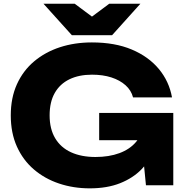

<svg xmlns="http://www.w3.org/2000/svg" viewBox="-20 -994 1004 1030"><path d="M838 -324.8Q835.2 -257.2 810.7 -195.7Q786.2 -134.2 739.7 -86.3Q693.2 -38.4 623.8 -11Q554.4 16.4 461.6 16.4Q373.8 16.4 296.9 -9.4Q220 -35.2 161.7 -85.1Q103.4 -135 70.6 -207.9Q37.8 -280.8 37.8 -375Q37.8 -469.2 70.8 -542.1Q103.8 -615 163.2 -664.9Q222.6 -714.8 301.4 -740.6Q380.2 -766.4 472.8 -766.4Q596.8 -766.4 686.9 -728.3Q777 -690.2 832.1 -624Q887.2 -557.8 902.8 -471.4H693.8Q684 -509.4 653.5 -536.7Q623 -564 577.4 -578.7Q531.8 -593.4 473.6 -593.4Q403.6 -593.4 352.6 -568.7Q301.6 -544 273.9 -495.6Q246.2 -447.2 246.2 -375Q246.2 -302.2 276.1 -252.2Q306 -202.2 361.3 -177Q416.6 -151.8 492 -151.8Q565 -151.8 620.8 -172.5Q676.6 -193.2 710.1 -232.9Q743.6 -272.6 749 -329.2ZM512 -242V-388.2H909.6V0H763L733.8 -296.6L773.2 -242ZM581.2 -805H365.6L213.4 -973.8H381L520.6 -869.8H426.2L565.8 -973.8H733Z"/></svg>

Font: Unbounded
Style: Regular
Weight: 400
Designer: Luke Prowse, Jean-Baptiste Morizot, Fátima Lázaro, Florian Runge
Foundry: NaN
Version: Version 1.701;gftools[0.9.28.dev5+ged2979d]